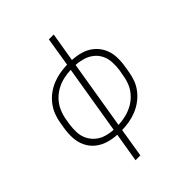

<svg xmlns="http://www.w3.org/2000/svg" viewBox="-255 -880 1230 1230"><g transform="rotate(-45 360.0 -265.0)"><path d="M248 205H292L324 8Q357 7 390 1.5Q423 -4 455.5 -17Q488 -30 516.5 -51Q545 -72 567 -100Q589 -128 601 -160Q613 -192 618 -225L625 -267Q632 -309 630 -350Q628 -391 610.5 -426.5Q593 -462 563 -487Q533 -512 494.5 -523.5Q456 -535 414 -537L447 -735H403L371 -538Q338 -537 305 -531.5Q272 -526 239.5 -513Q207 -500 178.5 -479Q150 -458 128.5 -430Q107 -402 94.5 -370Q82 -338 77 -306L70 -263Q63 -221 65.5 -180Q68 -139 85 -103.5Q102 -68 132 -43.5Q162 -19 200.5 -7Q239 5 281 7ZM287 -32Q253 -34 221 -43.5Q189 -53 164 -74Q139 -95 124.5 -124.5Q110 -154 108.5 -188Q107 -222 112 -257L119 -299Q125 -332 139 -364Q153 -396 177.5 -422Q202 -448 233 -465Q264 -482 297.5 -489.5Q331 -497 364 -498ZM331 -32 408 -498Q442 -496 474 -486.5Q506 -477 531.5 -456.5Q557 -436 571 -406.5Q585 -377 586.5 -342.5Q588 -308 583 -274L575 -231Q570 -198 556.5 -166.5Q543 -135 518 -108.5Q493 -82 462 -65.5Q431 -49 397.5 -41Q364 -33 331 -32Z"/></g></svg>

Font: Iosevka Sparkle XLtObl
Style: Regular
Weight: 200
Italic angle: -9°
Designer: Belleve Invis
Foundry: Belleve Invis
Version: Version 4.5.0; ttfautohint (v1.8.3)